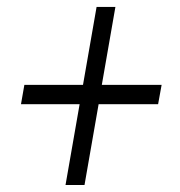

<svg xmlns="http://www.w3.org/2000/svg" viewBox="-20 -609 524 558"><path d="M275.9 -362.3H449.7L439.5 -306.2H266.6L225.6 -71.3H170.4L211.4 -306.2H41L50.8 -362.3H221.2L260.7 -588.9H315.4Z"/></svg>

Font: MAUL Condensed Light Italic
Style: Light Italic
Weight: 300
Italic angle: -12°
Designer: MAUL
Version: Version 1.0; 2020; ttfautohint (v1.8.3)